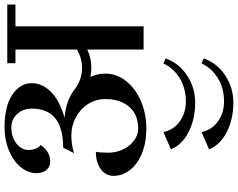

<svg xmlns="http://www.w3.org/2000/svg" viewBox="-121 -531 1047 845"><g transform="rotate(-90 402.5 -108.5)"><path d="M805 -600V-564H709V0H607V-248Q569 -230 527 -230Q511 -230 487 -234Q501 -203 501 -168Q501 -119 468.5 -77.5Q436 -36 380.5 -12Q325 12 259 12Q196 12 148.5 -8Q101 -28 76 -61Q51 -94 51 -132Q51 -167 80.5 -188.5Q110 -210 157 -210Q153 -193 153 -156Q153 -121 167.5 -90.5Q182 -60 206.5 -42Q231 -24 259 -24Q322 -24 355.5 -64Q389 -104 389 -168Q389 -210 367.5 -244Q346 -278 309 -298Q272 -318 229 -318Q187 -318 151 -306L175 -354Q347 -354 347 -492Q347 -530 323.5 -556Q300 -582 265 -582Q221 -582 193 -559.5Q165 -537 165 -507Q165 -471 187 -453Q158 -411 113 -411Q93 -411 78 -426.5Q63 -442 63 -471Q63 -509 90 -541.5Q117 -574 163.5 -593Q210 -612 265 -612Q357 -612 408 -578Q459 -544 459 -492Q459 -447 421.5 -408.5Q384 -370 307 -348Q387 -341 436 -300Q477 -271 527 -271Q568 -271 607 -293V-564H547V-600ZM568 97Q546 157 492 192Q438 227 374 227Q301 227 244 198Q187 169 168 120L244 87Q253 132 290.5 159Q328 186 378 186Q436 186 480 159.5Q524 133 546 87ZM568 265Q546 325 492 360Q438 395 374 395Q301 395 244 366Q187 337 168 288L244 255Q253 300 290.5 327Q328 354 378 354Q436 354 480 327.5Q524 301 546 255Z"/></g></svg>

Font: Arya
Style: Regular
Weight: 400
Designer: Eduardo Rodriguez Tunni, Modular Infotech
Foundry: Eduardo Rodriguez Tunni, Modular Infotech
Version: Version 1.002